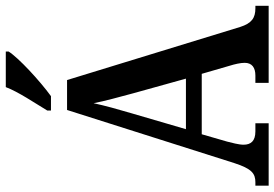

<svg xmlns="http://www.w3.org/2000/svg" viewBox="-166 -806 971 680"><g transform="rotate(-90 320.0 -465.5)"><path d="M269 -784V-771H320C375 -811 456 -886 478 -921V-931H352C335 -886 296 -829 269 -784ZM3 0H224V-47H195C161 -47 148 -63 148 -89C148 -106 155 -131 159 -147L185 -237H399L428 -137C433 -121 438 -100 438 -85C438 -59 421 -47 393 -47H367V0H640V-47H631C597 -47 578 -60 565 -101L377 -714H271L83 -122C63 -60 46 -47 15 -47H3ZM203 -293 260 -488C274 -535 286 -579 295 -620C303 -578 316 -533 330 -480L382 -293Z"/></g></svg>

Font: Noto Serif Georgian Condensed SemiBold
Style: Regular
Weight: 600
Width: 3
Designer: Monotype Design Team, Akaki Razmadze
Foundry: Google LLC
Version: Version 2.003